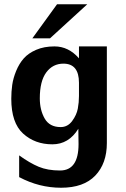

<svg xmlns="http://www.w3.org/2000/svg" viewBox="-20 -700 592 902"><path d="M132 -520 248 -680H390L215 -520ZM33 -236Q33 -270 37.5 -301.5Q42 -333 56 -367Q70 -401 91.5 -425.5Q113 -450 150 -466Q187 -482 236 -482Q302 -482 351 -426V-482H482V-28Q482 68 427.5 125Q373 182 267 182Q164 182 70 132V30Q120 66 162 83.5Q204 101 262 101Q349 101 349 -23Q349 -36 348.5 -59.5Q348 -83 348 -95Q303 -22 226 -22Q144 -22 88.5 -72.5Q33 -123 33 -236ZM167 -238Q167 -183 190 -143Q213 -103 265 -103Q298 -103 319 -131.5Q340 -160 345.5 -189.5Q351 -219 351 -249V-311Q351 -401 278 -401Q228 -401 197.5 -360Q167 -319 167 -238Z"/></svg>

Font: Coval
Style: ExtraBold
Weight: 800
Foundry: Context Ltd
Version: Version 001.000